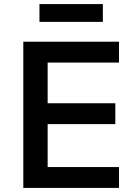

<svg xmlns="http://www.w3.org/2000/svg" viewBox="-20 -919 649 939"><path d="M562 0H94V-715H562V-613H213V-414H544V-312H213V-102H562ZM483 -812H173V-899H483Z"/></svg>

Font: Wix Madefor Text SemiBold
Style: Regular
Weight: 600
Designer: Dalton Maag Ltd
Foundry: Dalton Maag Ltd
Version: Version 3.100